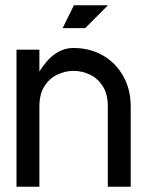

<svg xmlns="http://www.w3.org/2000/svg" viewBox="-20 -713 561 733"><path d="M130.4 0H43V-523.4H130.4V-439.9Q185.5 -529.8 260.7 -529.8Q324.2 -529.8 373.5 -501Q422.9 -472.2 450.9 -421.6Q479 -371.1 479 -306.6V0H391.6V-306.6Q391.6 -353.5 372.6 -383.5Q353.5 -413.6 323.5 -428Q293.5 -442.4 260.7 -442.4Q228.5 -442.4 198.5 -428Q168.5 -413.6 149.4 -383.5Q130.4 -353.5 130.4 -306.6ZM219.2 -605.5 262.2 -692.9H392.1L305.2 -605.5Z"/></svg>

Font: Qaz
Style: Regular
Weight: 400
Designer: GGBotNet
Foundry: f0n7
Version: 0.70